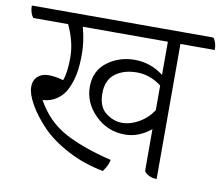

<svg xmlns="http://www.w3.org/2000/svg" viewBox="-97 -686 924 798"><g transform="rotate(10 365.5 -287.0)"><path d="M756 -550H611V20Q590 20 574 10.5Q558 1 558 -8V-181Q506 -139 449 -139Q375 -139 323 -190.5Q271 -242 271 -309.5Q271 -377 320.5 -414.5Q370 -452 436.5 -452Q503 -452 558 -410V-550H199Q215 -490 215 -439Q215 -388 208.5 -354Q202 -320 188 -290Q174 -260 148 -241.5Q122 -223 87 -221Q133 -138 210.5 -96Q288 -54 409 -25Q407 -5 385 26Q304 11 234 -26Q164 -63 121.5 -107.5Q79 -152 55 -195Q31 -238 31 -266.5Q31 -295 48.5 -311Q66 -327 94.5 -327Q123 -327 157 -317Q170 -350 170 -415Q170 -480 137 -550H-10Q-25 -569 -25 -600H741Q756 -582 756 -550ZM558 -365Q510 -402 454.5 -402Q399 -402 363 -375Q327 -348 327 -291.5Q327 -235 359.5 -210Q392 -185 428 -185Q464 -185 499.5 -205.5Q535 -226 558 -261Z"/></g></svg>

Font: Karma Light
Style: Regular
Weight: 300
Designer: Joana Correia
Foundry: Indian Type Foundry
Version: Version 1.202;PS 1.0;hotconv 1.0.78;makeotf.lib2.5.61930; tt